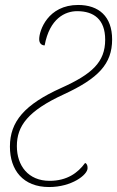

<svg xmlns="http://www.w3.org/2000/svg" viewBox="-20 -744 472 774"><path d="M178 10C269 10 333 -39 333 -66C333 -76 331 -84 323 -87C294 -47 250 -15 180 -15C94 -15 48 -76 48 -155C48 -236 92 -297 238 -364C376 -428 432 -486 432 -585C432 -678 378 -724 295 -724C173 -724 138 -621 138 -586C138 -567 150 -561 160 -561C180 -670 243 -699 291 -699C358 -699 404 -666 404 -584C404 -493 350 -445 228 -390C79 -323 20 -254 20 -153C20 -58 73 10 178 10Z"/></svg>

Font: Noto Serif Condensed Thin
Style: Italic
Weight: 100
Width: 3
Italic angle: -12°
Designer: Monotype Design Team
Foundry: Monotype Imaging Inc.
Version: Version 2.013